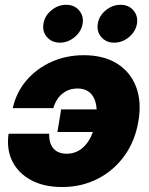

<svg xmlns="http://www.w3.org/2000/svg" viewBox="-20 -753 611 785"><path d="M233.4 11.7Q159.7 11.7 107.4 -16.4Q55.2 -44.4 30.5 -93.5Q5.9 -142.6 15.1 -206.1H181.2Q179.7 -168.5 198 -146.5Q216.3 -124.5 252.9 -124.5Q289.6 -124.5 317.1 -147.9Q344.7 -171.4 359.9 -213.4H214.8L230 -305.7H375Q373 -346.2 353 -368.7Q333 -391.1 296.9 -391.1Q260.3 -391.1 234.4 -369.4Q208.5 -347.7 198.2 -311H32.2Q46.4 -375 87.6 -423.6Q128.9 -472.2 189.7 -499.8Q250.5 -527.3 322.8 -527.3Q403.3 -527.3 458 -493.4Q512.7 -459.5 536.1 -398.7Q559.6 -337.9 545.9 -257.8Q532.7 -177.2 489.3 -116.7Q445.8 -56.2 379.9 -22.2Q314 11.7 233.4 11.7ZM446.8 -578.6Q414.1 -578.6 394.3 -601.3Q374.5 -624 379.9 -656.2Q384.8 -688 412.1 -710.7Q439.5 -733.4 472.7 -733.4Q505.9 -733.4 525.4 -710.7Q544.9 -688 540 -656.2Q534.7 -624 507.3 -601.3Q480 -578.6 446.8 -578.6ZM225.1 -578.6Q191.9 -578.6 172.1 -601.3Q152.3 -624 157.7 -656.2Q162.6 -688 189.9 -710.7Q217.3 -733.4 250.5 -733.4Q283.7 -733.4 303.2 -710.7Q322.8 -688 317.9 -656.2Q312.5 -624 285.2 -601.3Q257.8 -578.6 225.1 -578.6Z"/></svg>

Font: Inter Display Extra Bold
Style: Italic
Weight: 800
Italic angle: -9.39999°
Designer: Rasmus Andersson
Foundry: rsms
Version: Version 4.000;git-4fc901f